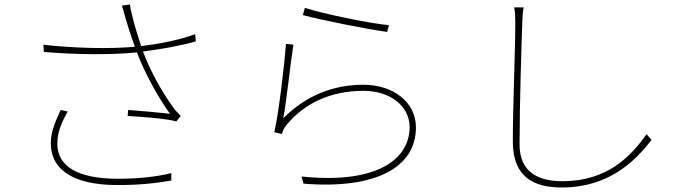

<svg xmlns="http://www.w3.org/2000/svg" viewBox="-20 -798 3040 854"><path d="M281 -302 250 -309C227 -259 206 -212 206 -162C206 -35 318 23 493 25C595 26 674 17 742 5V-28C673 -11 588 -2 494 -3C334 -5 235 -53 235 -159C235 -211 254 -253 281 -302ZM173 -599 175 -567C317 -555 470 -553 589 -565C625 -469 688 -358 736 -292C695 -297 613 -304 550 -309L548 -282C608 -279 724 -270 764 -258L784 -282C772 -294 760 -307 750 -321C700 -389 648 -483 616 -569C682 -577 779 -593 851 -614L848 -646C777 -619 677 -601 608 -593C586 -657 562 -741 558 -778L522 -773C529 -753 535 -728 541 -708C549 -681 561 -642 580 -590C471 -580 315 -583 173 -599Z M1336 -763 1327 -731C1402 -710 1613 -668 1702 -656L1710 -686C1621 -694 1413 -738 1336 -763ZM1285 -599 1252 -603C1246 -518 1220 -294 1200 -210L1233 -202C1237 -214 1244 -231 1256 -244C1333 -337 1448 -394 1598 -394C1714 -394 1802 -327 1802 -233C1802 -87 1652 22 1321 -13L1330 19C1658 45 1830 -57 1830 -231C1830 -345 1728 -421 1597 -421C1462 -421 1342 -374 1240 -272C1254 -343 1272 -519 1285 -599Z M2309 -765H2267C2271 -746 2272 -723 2272 -697C2272 -573 2261 -329 2261 -167C2261 -11 2354 36 2478 36C2689 36 2806 -82 2878 -176L2856 -201C2785 -102 2682 8 2481 8C2369 8 2291 -36 2291 -155C2291 -329 2299 -579 2303 -697C2304 -723 2305 -741 2309 -765Z"/></svg>

Font: Harano Aji Gothic CN ExtraLight
Style: Regular
Weight: 250
Foundry: Masamichi Hosoda
Version: HaranoAjiGothicCN-ExtraLight version 20230610;ttx 4.39.4